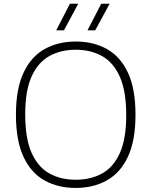

<svg xmlns="http://www.w3.org/2000/svg" viewBox="-20 -964 784 994"><path d="M372 9Q280 9 210.2 -30Q140.5 -69 101.5 -152.5Q62.5 -236 62.5 -370Q62.5 -504 101.8 -587.5Q141 -671 211 -710Q281 -749 372 -749Q464 -749 533.8 -710Q603.5 -671 642.5 -587.5Q681.5 -504 681.5 -370Q681.5 -236 642.2 -152.5Q603 -69 533 -30Q463 9 372 9ZM372 -33.5Q450 -33.5 509 -66.2Q568 -99 600.8 -172.5Q633.5 -246 633.5 -368Q633.5 -492 600.5 -566.2Q567.5 -640.5 508.8 -673.5Q450 -706.5 372 -706.5Q294.5 -706.5 235.5 -673.8Q176.5 -641 143.5 -567.8Q110.5 -494.5 110.5 -372Q110.5 -248 143.2 -173.8Q176 -99.5 235 -66.5Q294 -33.5 372 -33.5ZM433 -807 504 -944.5H547.5L473 -807ZM271 -807 342 -944.5H385L311 -807Z"/></svg>

Font: Encode Sans SC SemiExpanded ExtraLight
Style: Regular
Weight: 250
Width: 6
Designer: Multiple Designers
Foundry: Impallari Type
Version: Version 3.002